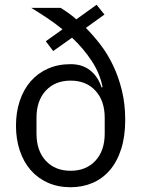

<svg xmlns="http://www.w3.org/2000/svg" viewBox="-20 -773 595 805"><path d="M418 -712 340 -656Q371 -625 401 -586Q431 -547 454 -499Q477 -451 491 -394Q505 -337 505 -271Q505 -201 488 -148Q471 -95 440.5 -59.5Q410 -24 368 -6Q326 12 276 12Q223 12 180.5 -7Q138 -26 108.5 -60Q79 -94 63 -141.5Q47 -189 47 -246Q47 -303 63 -350.5Q79 -398 108.5 -432Q138 -466 180.5 -485Q223 -504 276 -504Q325 -504 358 -478Q391 -452 406 -406L410 -408Q399 -465 364.5 -517.5Q330 -570 282 -615L203 -559L172 -600L242 -650Q210 -676 177 -698Q144 -720 111 -740H234Q249 -731 266 -719Q283 -707 300 -692L385 -753ZM276 -57Q341 -57 380 -99Q419 -141 419 -213V-279Q419 -351 380 -393Q341 -435 276 -435Q211 -435 172 -393Q133 -351 133 -279V-213Q133 -141 172 -99Q211 -57 276 -57Z"/></svg>

Font: IBM Plex Sans Arabic
Style: Regular
Weight: 400
Designer: Mike Abbink, Paul van der Laan, Pieter van Rosmalen, Wael Morcos, Khajak Apelian
Foundry: Bold Monday
Version: Version 1.005